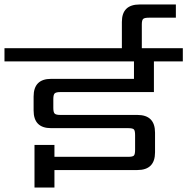

<svg xmlns="http://www.w3.org/2000/svg" viewBox="-38 -837 836 857"><path d="M649 -426H231Q212 -426 206 -420Q200 -414 200 -395V-355Q200 -336 206 -330Q212 -324 231 -324H575Q654 -324 654 -245V-157Q654 -78 575 -78H205V0H116V-190H205V-137H534Q554 -137 559.5 -142.5Q565 -148 565 -168V-234Q565 -254 559.5 -259.5Q554 -265 534 -265H190Q112 -265 112 -344V-406Q112 -485 190 -485H560V-563H-18V-622H506V-739Q506 -817 585 -817H747V-758H626Q607 -758 601 -752.5Q595 -747 595 -728V-622H778V-563H649Z"/></svg>

Font: Sarpanch
Style: Regular
Weight: 400
Designer: Manushi Parikh (Devanagari and Latin), Jyotish Sonowal (Devanagari)
Foundry: Indian Type Foundry
Version: Version 2.004;PS 1.0;hotconv 1.0.78;makeotf.lib2.5.61930; tt